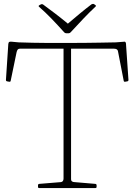

<svg xmlns="http://www.w3.org/2000/svg" viewBox="-20 -950 679 970"><path d="M462 -924Q467 -921 463 -917Q432 -888 402 -856.5Q372 -825 337 -787Q333 -782 327 -782H315Q309 -782 305 -786Q270 -825 239.5 -856.5Q209 -888 177 -916Q173 -920 178 -923Q180 -925 182.5 -926Q185 -927 188 -928Q192 -931 198 -927Q227 -906 261.5 -879.5Q296 -853 332 -823H314Q349 -853 381 -879.5Q413 -906 442 -928Q448 -931 453 -930Q455 -929 457.5 -927.5Q460 -926 462 -924ZM301 0V-733H339V0ZM604 -739Q609 -740 611.5 -739Q614 -738 615.5 -734Q617 -730 617 -721L629 -546Q629 -540 623 -539L612 -537Q606 -536 605 -542L576 -691Q575 -698 569.5 -701Q564 -704 556 -704H80Q73 -704 69.5 -699.5Q66 -695 64 -687L34 -542Q33 -536 27 -537L16 -539Q10 -540 10 -546L22 -728Q23 -733 24 -735.5Q25 -738 29.5 -739Q34 -740 42 -739L74 -736Q109 -735 145.5 -734Q182 -733 225 -733Q268 -733 320 -733Q372 -733 410 -733.5Q448 -734 484 -734.5Q520 -735 565 -736ZM178 0Q172 0 172 -6V-14Q172 -20 178 -21L288 -30Q295 -31 298 -36Q301 -41 301 -48V-222H339V-44Q339 -37 344 -33.5Q349 -30 356 -30L462 -21Q468 -20 468 -14V-6Q468 0 462 0Z"/></svg>

Font: Hahmlet Thin
Style: Regular
Weight: 250
Version: Version 1.002